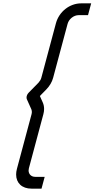

<svg xmlns="http://www.w3.org/2000/svg" viewBox="-20 -908 564 1146"><path d="M168.3 218H227.8L246.7 147.5H190.2C166.3 147.5 150.6 131.3 150.6 109.5C150.6 105.4 151.2 101 152.4 96.5L238.9 -226.5C241.7 -236.9 243.2 -247.4 243.2 -257.6C243.2 -271.3 240.6 -284.5 235.2 -296.5L218 -335L255.8 -373.5C276.4 -394.5 290.4 -418.5 297.1 -443.5L383.4 -765.5C391.1 -794.5 420.3 -817.5 448.8 -817.5H505.3L524.2 -888H464.7C395.2 -888 332.3 -838 313.8 -769L226.6 -443.5C223.8 -433 217.7 -423.5 209.8 -414.5L151.4 -355C143 -346.4 138.4 -335.8 138.4 -326.1C138.4 -322.2 139.1 -318.4 140.6 -315L167.2 -255.5C170.4 -247 171.2 -237 168.4 -226.5L81.1 99.5C77.8 111.6 76.3 123 76.3 133.8C76.3 184.3 111 218 168.3 218Z"/></svg>

Font: Manrope
Style: RegularItalic
Weight: 400
Italic angle: -15°
Designer: Mikhail Sharanda
Foundry: Mikhail Sharanda
Version: Version 4.502;hotconv 1.0.109;makeotfexe 2.5.65596